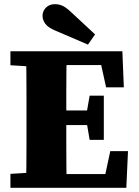

<svg xmlns="http://www.w3.org/2000/svg" viewBox="-20 -901 669 921"><path d="M30 0V-67L160 -75H176V0ZM105 0Q106 -50 106.5 -99.5Q107 -149 107 -199Q107 -249 107 -299V-356Q107 -406 107 -455.5Q107 -505 106.5 -555Q106 -605 105 -655H300Q299 -606 298.5 -556Q298 -506 298 -456Q298 -406 298 -356V-300Q298 -250 298 -200Q298 -150 298.5 -100Q299 -50 300 0ZM214 0V-66H515L477 -27L509 -176H594L586 0ZM201 -301V-371H431V-301ZM410 -230 394 -325V-350L410 -442H478V-230ZM30 -588V-655H176V-580H160ZM489 -482 457 -627 498 -589H214V-655H567L574 -482ZM436 -736 402 -687Q364 -704 325.5 -720Q287 -736 248 -753Q210 -769 197 -787.5Q184 -806 184 -825Q184 -848 200.5 -864.5Q217 -881 243 -881Q265 -881 282.5 -872Q300 -863 322 -842Q350 -816 378.5 -789.5Q407 -763 436 -736Z"/></svg>

Font: Source Serif 4 ExtraBold
Style: Regular
Weight: 800
Designer: Frank Grießhammer
Foundry: Adobe Systems Incorporated
Version: Version 4.004;hotconv 1.0.116;makeotfexe 2.5.65601